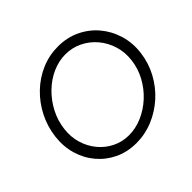

<svg xmlns="http://www.w3.org/2000/svg" viewBox="-167 -900 1100 1100"><g transform="rotate(-45 383.0 -350.0)"><path d="M739 -344Q730 -271 696 -207.5Q662 -144 609.5 -96.5Q557 -49 492 -22Q427 5 357 5Q284 5 225 -23Q166 -51 124.5 -100Q83 -149 64 -213.5Q45 -278 54 -352Q63 -424 95.5 -488Q128 -552 179 -601Q230 -650 294 -677.5Q358 -705 430 -705Q502 -705 562.5 -676.5Q623 -648 665.5 -598Q708 -548 728 -482.5Q748 -417 739 -344ZM672 -352Q679 -410 662.5 -463Q646 -516 611.5 -556.5Q577 -597 529.5 -620Q482 -643 428 -643Q373 -643 321 -619.5Q269 -596 226.5 -554.5Q184 -513 156 -459Q128 -405 121 -344Q114 -286 129.5 -234.5Q145 -183 178 -143Q211 -103 257.5 -80Q304 -57 358 -57Q413 -57 466 -80Q519 -103 563 -143.5Q607 -184 636 -237.5Q665 -291 672 -352Z"/></g></svg>

Font: Kulim Park Light
Style: Italic
Weight: 300
Italic angle: -8°
Designer: Noponies / Dale Sattler
Foundry: Noponies
Version: Version 1.000; ttfautohint (v1.8.3)